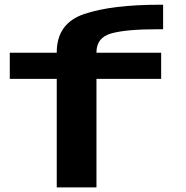

<svg xmlns="http://www.w3.org/2000/svg" viewBox="-20 -814 806 834"><path d="M226.5 0H399V-471.5H680V-585H399V-586.5Q399 -651 463.8 -669Q528.5 -687 664.5 -687H688.5V-793.5H675.5Q465.5 -793.5 346 -753.2Q226.5 -713 226.5 -586.5V-585H22.5V-471.5H226.5Z"/></svg>

Font: Anybody ExtraExpanded SemiBold
Style: Regular
Weight: 600
Width: 8
Version: Version 1.113;gftools[0.9.25]